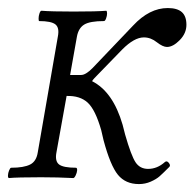

<svg xmlns="http://www.w3.org/2000/svg" viewBox="-30 -445 488 482"><path d="M-7.8 2Q-10.3 1 -10 -4.9Q-9.8 -10.7 -7.1 -17.3Q-4.4 -23.9 -2 -23.9Q29.8 -23.9 45.7 -32Q61.5 -40 64.9 -63L115.2 -353Q119.6 -375 109.4 -383.5Q99.1 -392.1 67.9 -392.1Q66.9 -393.1 66.9 -398.9Q66.9 -404.8 69.1 -411.4Q71.3 -418 74.2 -418Q98.6 -416 154.8 -416Q212.4 -416 236.8 -418Q238.8 -417 238.8 -411.1Q238.8 -405.3 236.3 -398.7Q233.9 -392.1 231 -392.1Q195.8 -392.1 181.4 -383.3Q167 -374.5 163.1 -353L146 -256.8H173.8Q185.1 -256.8 202.1 -273.9L304.2 -380.9Q345.2 -424.8 391.1 -424.8Q415 -424.8 426.5 -414.6Q438 -404.3 438 -382.8Q438 -361.3 421.1 -344.2Q404.3 -327.1 389.2 -327.1Q378.9 -327.1 363.8 -338.9Q348.6 -351.1 331.1 -351.1Q307.1 -351.1 276.9 -320.8L212.9 -254.9Q211.4 -253.4 207 -248.8Q202.6 -244.1 201.2 -241.2Q253.9 -214.4 277.8 -131.8L284.2 -106.9Q299.3 -54.2 310.3 -37.6Q321.3 -21 341.8 -21Q364.7 -21 383.8 -38.1Q388.7 -42.5 393.8 -36.1Q398.9 -29.8 395 -25.9Q378.9 -9.8 370.6 -2.4Q362.3 4.9 348.4 11Q334.5 17.1 318.8 17.1Q285.2 17.1 266.1 -6.1Q247.1 -29.3 230 -92.8L224.1 -118.2Q209.5 -169.4 190.2 -187.3Q170.9 -205.1 137.2 -204.1L111.8 -63Q107.4 -40.5 118.2 -32.2Q128.9 -23.9 161.1 -23.9Q164.1 -22.9 163.6 -17.1Q163.1 -11.2 159.9 -4.6Q156.7 2 153.8 2Q115.7 0 73.2 0Q13.2 0 -7.8 2Z"/></svg>

Font: Junicode SmCond Light
Style: Italic
Weight: 300
Width: 4
Italic angle: -11°
Designer: Peter S. Baker
Version: Version 2.206